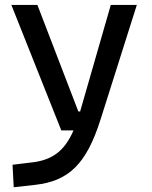

<svg xmlns="http://www.w3.org/2000/svg" viewBox="-20 -538 626 792"><path d="M36.6 234.4 124.5 224.6C263.2 209 336.4 139.6 395 -45.9L544.4 -517.6H437L310.5 -78.1H303.2L134.3 -517.6H26.9L232.9 0H283.2C246.1 85.4 195.3 122.1 112.8 131.8L31.7 141.6Z"/></svg>

Font: CaskaydiaCove Nerd Font
Style: Regular
Weight: 400
Designer: Aaron Bell
Foundry: Saja Typeworks
Version: Version 2111.1;Nerd Fonts 2.3.3